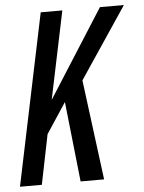

<svg xmlns="http://www.w3.org/2000/svg" viewBox="-68 -771 611 814"><g transform="rotate(-5 237.0 -364.5)"><path d="M-16 0 136 -729H228L150 -355L388 -729H490L287 -426L342 0H242L205 -341L120 -212L77 0Z"/></g></svg>

Font: Mona Sans Condensed Medium
Style: Italic
Weight: 500
Width: 3
Italic angle: -11.7°
Designer: Deni Anggara
Foundry: GitHub
Version: Version 1.001; ttfautohint (v1.8.4.7-5d5b);gftools[0.9.31]